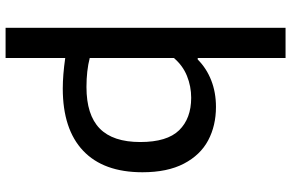

<svg xmlns="http://www.w3.org/2000/svg" viewBox="-202 -646 1068 705"><g transform="rotate(90 332.5 -294.0)"><path d="M82.5 -808H193.5V-485.5H199Q231.5 -518 275.8 -535.2Q320 -552.5 373 -552.5Q442 -552.5 496 -523.8Q550 -495 581.5 -434.5Q613 -374 613 -282.5Q613 -139.5 534 -64.8Q455 10 305.5 10Q256.5 10 193.5 1V220H82.5ZM502 -274.5Q502 -373 458.8 -417.2Q415.5 -461.5 339.5 -461.5Q297.5 -461.5 259.2 -446Q221 -430.5 193.5 -398V-89Q240 -77 300 -77Q402.5 -77 452.2 -125.5Q502 -174 502 -274.5Z"/></g></svg>

Font: Encode Sans Expanded Medium
Style: Regular
Weight: 500
Width: 7
Designer: Multiple Designers
Foundry: Impallari Type
Version: Version 2.000